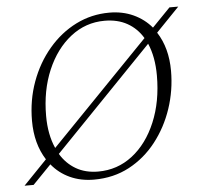

<svg xmlns="http://www.w3.org/2000/svg" viewBox="-46 -619 715 676"><g transform="rotate(-5 311.5 -280.5)"><path d="M14 10 97 -76Q60 -134 60 -215Q60 -288 83.5 -352.5Q107 -417 149 -466.5Q191 -516 246 -543.5Q301 -571 364 -571Q411 -571 449 -553.5Q487 -536 513 -505L577 -571H608L526 -486Q563 -429 563 -348Q563 -279 541.5 -215Q520 -151 480 -100Q440 -49 384.5 -19.5Q329 10 260 10Q213 10 175 -7.5Q137 -25 111 -57L46 10ZM111 -228Q111 -162 133 -113L480 -471Q459 -506 425 -525Q391 -544 345 -544Q278 -544 225 -502.5Q172 -461 141.5 -389.5Q111 -318 111 -228ZM277 -17Q345 -17 398 -58Q451 -99 481.5 -171.5Q512 -244 512 -336Q512 -402 491 -450L144 -91Q165 -56 198.5 -36.5Q232 -17 277 -17Z"/></g></svg>

Font: Spectral SC ExtraLight
Style: Italic
Weight: 275
Italic angle: -10°
Designer: Jean-Baptiste Levee
Foundry: Production Type
Version: Version 2.001